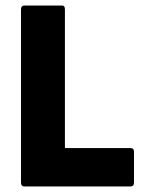

<svg xmlns="http://www.w3.org/2000/svg" viewBox="-20 -675 520 695"><path d="M69 0Q56 0 56 -14V-641Q56 -655 69 -655H205Q215 -655 215 -641V-139H452Q465 -139 465 -126V-14Q465 0 452 0Z"/></svg>

Font: Sofia Sans Semi Condensed Black
Style: Regular
Weight: 900
Designer: Botio Nikoltchev, Ani Petrova
Foundry: lettersoup
Version: Version 4.100; ttfautohint (v1.8.4.7-5d5b)